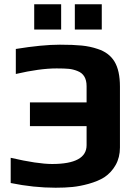

<svg xmlns="http://www.w3.org/2000/svg" viewBox="-20 -868 637 898"><path d="M140 -730V-848H266V-730ZM330 -730V-848H456V-730ZM120 -389H385V-465Q385 -520 342 -536Q322 -544 302 -546Q282 -548 245 -548Q166 -548 54 -522V-639Q177 -659 260 -659Q322 -659 362 -655Q402 -651 437 -639Q490 -622 515.5 -580Q541 -538 541 -463V-178Q541 -132 521 -96.5Q501 -61 468 -39Q440 -21 394 -8Q354 3 319 6.5Q284 10 240 10Q137 10 30 -12V-130Q155 -101 224 -101Q385 -101 385 -189V-278H120Z"/></svg>

Font: Play
Style: Bold
Weight: 700
Designer: Jonas Hecksher (Cyrillic expansion: Cyreal)
Foundry: Jonas Hecksher, Playtype, e-types AS
Version: Version 2.101; ttfautohint (v1.5.65-e2d9)